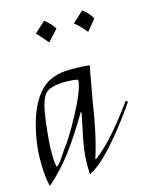

<svg xmlns="http://www.w3.org/2000/svg" viewBox="-116 -833 716 922"><g transform="rotate(-15 241.5 -372.0)"><path d="M254 -500Q326 -500 351 -495L345 -466Q336 -420 320 -328Q295 -160 260 -54L263 -52Q350 -115 473 -286L483 -279Q411 -174 338 -92.5Q265 -11 216 10Q215 -2 215 -37.5Q215 -73 220 -110.5Q225 -148 236.5 -201Q248 -254 254 -288L251 -290Q189 -185 137 -115.5Q85 -46 16 15Q3 -30 3 -116Q3 -202 29.5 -298Q56 -394 108 -447Q160 -500 254 -500ZM71 -67Q81 -67 103 -100.5Q125 -134 126 -135Q164 -182 221.5 -290.5Q279 -399 279 -443Q258 -449 217 -449Q137 -449 113 -418Q89 -387 77 -289Q65 -191 65 -138Q65 -85 71 -67ZM140 -709 194 -759Q227 -733 242 -707L191 -652Q154 -697 140 -709ZM329 -709 383 -759Q411 -741 430 -707L385 -652Q355 -690 329 -709Z"/></g></svg>

Font: Felipa
Style: Regular
Weight: 400
Designer: Javier Alcaraz
Foundry: Fontstage
Version: Version 1.001